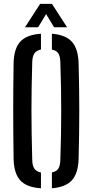

<svg xmlns="http://www.w3.org/2000/svg" viewBox="-20 -984 487 1010"><path d="M195.5 6.5Q120 1.5 86.5 -35.2Q53 -72 51.5 -149.5Q50.5 -220.5 50 -282Q49.5 -343.5 49.5 -401.8Q49.5 -460 50 -520.8Q50.5 -581.5 51.5 -650.5Q53 -728 86.5 -764.8Q120 -801.5 195.5 -806.5V-723.5Q171 -718.5 160.5 -702.5Q150 -686.5 149.5 -654.5Q147.5 -584.5 146.5 -523Q145.5 -461.5 145.5 -402.5Q145.5 -343.5 146.5 -281Q147.5 -218.5 149.5 -145.5Q150 -113 160.5 -97.2Q171 -81.5 195.5 -76.5ZM253 6.5V-77Q277.5 -81.5 287.2 -97.5Q297 -113.5 297.5 -145.5Q300 -217 301 -279Q302 -341 302 -399.8Q302 -458.5 301 -520.8Q300 -583 297.5 -654.5Q297 -686.5 287.2 -702.5Q277.5 -718.5 253 -723V-806.5Q325.5 -801 358.5 -764Q391.5 -727 393.5 -650.5Q395.5 -581.5 396.2 -520.8Q397 -460 397 -401.5Q397 -343 396.2 -281.8Q395.5 -220.5 393.5 -149.5Q391.5 -72.5 358.5 -36Q325.5 0.5 253 6.5ZM111.5 -840.5 191 -963.5H253.5L333 -840.5H264.5L222.5 -910L180.5 -840.5Z"/></svg>

Font: Big Shoulders Stencil Text Thin SemiBold
Style: Regular
Weight: 600
Version: Version 2.001